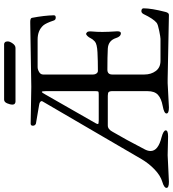

<svg xmlns="http://www.w3.org/2000/svg" viewBox="20 -842 822 911"><g transform="rotate(-90 430.5 -386.0)"><path d="M414 -777H677Q682 -777 686 -773Q690 -769 690 -759.5Q690 -750 680.5 -736.5Q671 -723 659 -723H404Q399 -723 394.5 -726.5Q390 -730 390 -738.5Q390 -747 396 -762Q402 -777 414 -777ZM300 -651 475 -648 776 -653H784Q801 -653 802 -644Q813 -586 814 -541Q814 -532 803 -532Q792 -532 789 -542Q777 -578 766 -591Q742 -618 699 -618H568Q557 -618 545 -611Q533 -604 533 -592V-354Q533 -345 538 -338.5Q543 -332 550 -332Q598 -332 638 -334Q678 -336 689.5 -346.5Q701 -357 705 -366Q709 -375 715.5 -381.5Q722 -388 725.5 -388Q729 -388 734 -383Q739 -378 737 -357.5Q735 -337 735 -310.5Q735 -284 738 -240Q738 -223 729 -223Q713 -223 706 -246Q694 -283 655.5 -285Q617 -287 556 -287Q533 -287 533 -264V-111Q533 -80 549.5 -57.5Q566 -35 598 -35H702Q710 -35 740 -41Q770 -47 778 -53Q797 -68 820 -116Q826 -127 836.5 -125.5Q847 -124 847 -115Q847 -78 830 -12Q826 5 816 5L512 -1H492L377 5Q348 5 348 -6.5Q348 -18 383.5 -24.5Q419 -31 436.5 -47Q454 -63 454 -96V-267Q454 -276 450 -280.5Q446 -285 432 -285H291Q273 -285 261 -262Q225 -201 179 -112Q170 -96 170 -82Q170 -46 235 -30Q268 -21 268 -10Q268 1 239 1L150 -1L24 5Q-5 5 -5 -6.5Q-5 -18 24 -26.5Q53 -35 82 -62.5Q111 -90 132 -126L405 -594Q409 -600 403.5 -605Q398 -610 388 -611L300 -626Q290 -630 290 -640.5Q290 -651 300 -651ZM438 -581 302 -343Q298 -336 298 -332Q298 -328 314 -328H438Q450 -328 452 -330Q454 -332 454 -343V-580Q454 -598 450.5 -598Q447 -598 438 -581Z"/></g></svg>

Font: EB Garamond
Style: Regular
Weight: 400
Version: Version 0.012